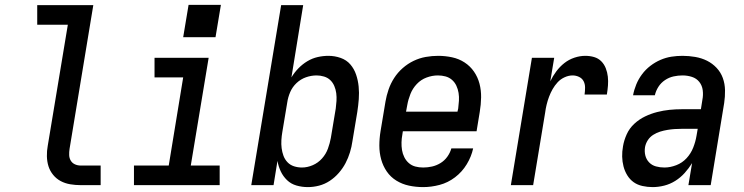

<svg xmlns="http://www.w3.org/2000/svg" viewBox="-20 -756 3040 784"><path d="M310 0Q288 0 267 -3.5Q246 -7 228 -16.5Q210 -26 197 -42Q184 -58 178 -77Q172 -96 171.5 -118Q171 -140 175 -161L257 -655H132V-735H361L264 -148Q262 -135 262.5 -122.5Q263 -110 269 -100Q275 -90 286 -85Q297 -80 310 -80H391V0Z M527 0V-80H669L728 -440H611V-520H832L759 -80H877V0ZM728 -604 750 -736H882L860 -604Z M1237 8Q1213 8 1190.5 1.5Q1168 -5 1152 -20.5Q1136 -36 1126.5 -56Q1117 -76 1113 -99L1097 0H1006L1128 -735H1218L1170 -440Q1182 -460 1198.5 -477Q1215 -494 1235 -506Q1255 -518 1277 -523Q1299 -528 1321 -528Q1347 -528 1371 -519.5Q1395 -511 1410.5 -493Q1426 -475 1434 -451.5Q1442 -428 1444.5 -402.5Q1447 -377 1445 -351Q1443 -325 1439 -299L1419 -179Q1416 -157 1409 -134Q1402 -111 1391 -90Q1380 -69 1363.5 -50Q1347 -31 1326.5 -17.5Q1306 -4 1283 2Q1260 8 1237 8ZM1213 -72Q1235 -72 1257 -81.5Q1279 -91 1295 -109Q1311 -127 1319 -149Q1327 -171 1331 -193L1351 -313Q1353 -328 1354 -344Q1355 -360 1353 -375.5Q1351 -391 1345 -405Q1339 -419 1328.5 -429Q1318 -439 1303 -443.5Q1288 -448 1273 -448Q1251 -448 1229.5 -440.5Q1208 -433 1191 -417Q1174 -401 1165 -380Q1156 -359 1153 -338L1133 -218Q1130 -201 1129 -184Q1128 -167 1130 -151Q1132 -135 1137.5 -120Q1143 -105 1154 -93.5Q1165 -82 1180.5 -77Q1196 -72 1213 -72Z M1708 8Q1678 8 1650 2Q1622 -4 1598.5 -18.5Q1575 -33 1559.5 -55.5Q1544 -78 1536.5 -105Q1529 -132 1529 -161.5Q1529 -191 1534 -221L1554 -341Q1558 -365 1566.5 -390Q1575 -415 1589.5 -437.5Q1604 -460 1624.5 -478Q1645 -496 1669 -507.5Q1693 -519 1718.5 -523.5Q1744 -528 1769 -528Q1798 -528 1826 -522Q1854 -516 1877 -501Q1900 -486 1915.5 -463.5Q1931 -441 1938 -414Q1945 -387 1944.5 -358Q1944 -329 1939 -299L1926 -220H1625L1623 -207Q1620 -191 1619.5 -175Q1619 -159 1621.5 -143.5Q1624 -128 1631 -114Q1638 -100 1649.5 -90Q1661 -80 1676 -76Q1691 -72 1708 -72Q1726 -72 1744 -76Q1762 -80 1778.5 -90Q1795 -100 1806.5 -116Q1818 -132 1823 -150H1912Q1905 -117 1886 -85.5Q1867 -54 1838 -32Q1809 -10 1775 -1Q1741 8 1708 8ZM1638 -300H1848L1851 -313Q1853 -329 1854 -345Q1855 -361 1852.5 -376.5Q1850 -392 1843.5 -406Q1837 -420 1825.5 -430Q1814 -440 1799 -444Q1784 -448 1768 -448Q1745 -448 1722 -439.5Q1699 -431 1682 -413Q1665 -395 1656 -372.5Q1647 -350 1643 -327Z M2066 0 2152 -520H2243L2227 -424Q2237 -445 2251.5 -464.5Q2266 -484 2284.5 -498.5Q2303 -513 2325.5 -520.5Q2348 -528 2370 -528Q2389 -528 2406 -523Q2423 -518 2435 -506Q2447 -494 2453.5 -477.5Q2460 -461 2462 -443Q2464 -425 2462.5 -406.5Q2461 -388 2458 -370H2367Q2369 -384 2369 -398.5Q2369 -413 2363 -424.5Q2357 -436 2344.5 -442Q2332 -448 2318 -448Q2302 -448 2285.5 -440.5Q2269 -433 2257 -420Q2245 -407 2236.5 -392Q2228 -377 2222 -361Q2216 -345 2212 -328.5Q2208 -312 2206 -296L2157 0Z M2645 8Q2624 8 2603.5 3.5Q2583 -1 2567.5 -12Q2552 -23 2541.5 -40Q2531 -57 2526 -76.5Q2521 -96 2520.5 -116.5Q2520 -137 2524 -159Q2528 -183 2539 -207.5Q2550 -232 2570 -250.5Q2590 -269 2614 -280.5Q2638 -292 2663.5 -298.5Q2689 -305 2714 -307.5Q2739 -310 2764 -310H2842L2848 -348Q2852 -368 2849.5 -387.5Q2847 -407 2835.5 -421.5Q2824 -436 2805.5 -442Q2787 -448 2767 -448Q2749 -448 2730.5 -444Q2712 -440 2695.5 -429Q2679 -418 2668.5 -401.5Q2658 -385 2654 -367H2565Q2569 -389 2578 -411Q2587 -433 2601.5 -452.5Q2616 -472 2635.5 -487Q2655 -502 2677 -511.5Q2699 -521 2721.5 -524.5Q2744 -528 2767 -528Q2793 -528 2819 -523.5Q2845 -519 2867 -508Q2889 -497 2906 -479Q2923 -461 2931.5 -437.5Q2940 -414 2940.5 -387.5Q2941 -361 2937 -335L2882 0H2791L2806 -90Q2793 -69 2776 -50Q2759 -31 2737.5 -17.5Q2716 -4 2692 2Q2668 8 2645 8ZM2693 -72Q2717 -72 2741.5 -81.5Q2766 -91 2783.5 -110Q2801 -129 2810.5 -153Q2820 -177 2824 -201L2829 -230H2764Q2749 -230 2734.5 -229Q2720 -228 2705 -225.5Q2690 -223 2675.5 -218.5Q2661 -214 2647.5 -205.5Q2634 -197 2625.5 -184Q2617 -171 2614 -156Q2611 -138 2615 -121.5Q2619 -105 2630.5 -93Q2642 -81 2658.5 -76.5Q2675 -72 2693 -72Z"/></svg>

Font: Iosevka SS04 Medium Oblique
Style: Regular
Weight: 500
Italic angle: -9°
Monospace: yes
Designer: Belleve Invis
Foundry: Belleve Invis
Version: Version 19.0.0; ttfautohint (v1.8.4)